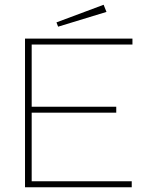

<svg xmlns="http://www.w3.org/2000/svg" viewBox="-20 -786 665 806"><path d="M224 -674 427 -736 415 -766 217 -692ZM85 0H533V-25H113V-313H468V-338H113V-599H536V-624H85Z"/></svg>

Font: Inconsolata Expanded ExtraLight
Style: Regular
Weight: 200
Width: 7
Monospace: yes
Designer: Raph Levien, Cyreal, Brenton Simpson
Foundry: Raph Levien, Cyreal, Google
Version: Version 3.100